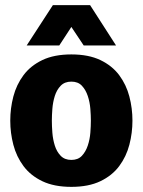

<svg xmlns="http://www.w3.org/2000/svg" viewBox="-20 -720 556 748"><path d="M20 -250Q20 -298 32 -344Q44 -390 71.5 -427Q99 -464 145 -486Q191 -508 258 -508Q325 -508 371 -486Q417 -464 444.5 -427Q472 -390 484 -344Q496 -298 496 -250Q496 -202 484 -156Q472 -110 444.5 -73Q417 -36 371 -14Q325 8 258 8Q191 8 145 -14Q99 -36 71.5 -73Q44 -110 32 -156Q20 -202 20 -250ZM182 -250Q182 -229 184 -203Q186 -177 193.5 -153Q201 -129 216.5 -113Q232 -97 258 -97Q284 -97 299 -113Q314 -129 322 -153Q330 -177 332 -203Q334 -229 334 -250Q334 -270 332 -296Q330 -322 322 -346Q314 -370 299 -386Q284 -402 258 -402Q232 -402 216.5 -386Q201 -370 193.5 -346Q186 -322 184 -296Q182 -270 182 -250ZM84 -543 186 -700H331L432 -543H306L258 -615L211 -543Z"/></svg>

Font: Epunda Sans ExtraBold
Style: Regular
Weight: 800
Designer: Simon Atzbach
Foundry: typofactur
Version: Version 2.204; ttfautohint (v1.8.4.7-5d5b)